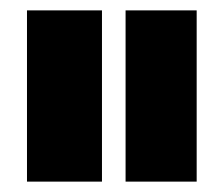

<svg xmlns="http://www.w3.org/2000/svg" viewBox="-20 -695 431 370"><path d="M222 -345H359V-675H222ZM32 -345H176.5V-675H32Z"/></svg>

Font: Anybody Expanded Black
Style: Regular
Weight: 900
Width: 7
Designer: Tyler Finck
Foundry: Etcetera Type Company
Version: Version 1.113;gftools[0.9.25]